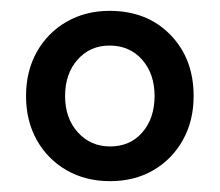

<svg xmlns="http://www.w3.org/2000/svg" viewBox="-20 -727 405 354"><path d="M183 -393Q138 -393 103 -413Q68 -433 48 -468.5Q28 -504 28 -550Q28 -596 48 -631.5Q68 -667 103 -687Q138 -707 182 -707Q251 -707 294 -663Q337 -619 337 -550Q337 -504 317 -468.5Q297 -433 262.5 -413Q228 -393 183 -393ZM183 -457Q220 -457 242.5 -483Q265 -509 265 -550Q265 -591 242 -617Q219 -643 182 -643Q146 -643 123 -617Q100 -591 100 -550Q100 -509 123.5 -483Q147 -457 183 -457Z"/></svg>

Font: Figtree
Style: Regular
Weight: 400
Designer: Erik Kennedy
Foundry: Erik Kennedy
Version: Version 2.002